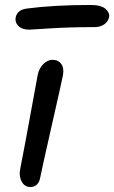

<svg xmlns="http://www.w3.org/2000/svg" viewBox="-20 -750 459 771"><path d="M98.1 -630.9Q68.4 -630.9 53.7 -645.8Q39.1 -660.6 43 -680.2Q49.3 -710.9 88.9 -715.8Q196.3 -730 344.2 -730Q386.2 -730 403.8 -714.4Q421.4 -698.7 418 -681.2Q414.1 -663.1 398.4 -652.1Q382.8 -641.1 358.9 -641.1Q260.7 -641.1 180.4 -636Q100.1 -630.9 98.1 -630.9ZM102.1 1Q79.1 1 67.1 -20.8Q55.2 -42.5 61 -70.8Q83.5 -186 103.3 -296.1Q123 -406.2 131.8 -451.2Q137.2 -476.1 154.1 -492.9Q170.9 -509.8 191.9 -509.8Q213.9 -509.8 225.8 -493.4Q237.8 -477.1 232.9 -448.2Q225.6 -412.1 187.5 -244.6Q149.4 -77.1 141.1 -35.2Q138.2 -18.6 127.9 -8.8Q117.7 1 102.1 1Z"/></svg>

Font: Shantell Sans Bouncy
Style: Italic
Weight: 400
Italic angle: -11.31°
Designer: Stephen Nixon, Anya Danilova, Shantell Martin
Foundry: Arrow Type
Version: Version 1.006;[9816181b4]